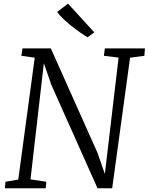

<svg xmlns="http://www.w3.org/2000/svg" viewBox="-20 -1000 790 1020"><path d="M6 0 9 -34.5 77 -46 164.5 -693.5 93.5 -703.5 99.5 -743H250L498 -188L537 -76L610 -694L532 -703.5L537 -743H750L747 -703.5L671 -693.5L576 0H498L252 -551L213 -664.5L142 -47L226 -34.5L223 0ZM445.5 -802Q428 -812 404.8 -828.2Q381.5 -844.5 357.5 -863.8Q333.5 -883 313.8 -902Q294 -921 283.5 -936.5L341.5 -980.5L481 -828Z"/></svg>

Font: Merriweather 20pt Light
Style: Italic
Weight: 300
Italic angle: -7.8°
Version: Version 2.101